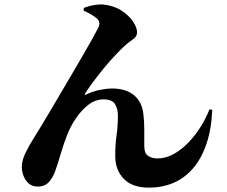

<svg xmlns="http://www.w3.org/2000/svg" viewBox="-20 -818 1040 881"><path d="M664 43Q588 43 549.5 4Q511 -35 509 -94Q508 -150 514.5 -194Q521 -238 521 -288Q521 -319 507.5 -340.5Q494 -362 455 -362Q418 -362 386 -337.5Q354 -313 329 -276Q304 -239 289 -201Q273 -161 260 -116.5Q247 -72 233 -32Q224 -6 205.5 16Q187 38 152 38Q128 38 112 24Q96 10 88 -11Q80 -32 80 -52Q80 -82 98 -118.5Q116 -155 143 -197.5Q170 -240 198 -288Q215 -316 241 -360.5Q267 -405 296.5 -455Q326 -505 354 -553Q382 -601 402.5 -638Q423 -675 431 -691Q437 -704 435.5 -714.5Q434 -725 426 -732Q414 -743 396 -753Q378 -763 364 -769V-781Q384 -790 410.5 -794.5Q437 -799 455 -797Q503 -792 537.5 -769.5Q572 -747 590.5 -719Q609 -691 609 -669Q609 -650 588.5 -636.5Q568 -623 546 -602Q525 -582 500.5 -555.5Q476 -529 452 -499.5Q428 -470 406.5 -441Q385 -412 370 -388Q368 -384 369 -383Q370 -382 374 -384Q409 -400 440.5 -406Q472 -412 493 -412Q558 -412 595 -381Q632 -350 638 -294Q642 -258 642 -226V-149Q642 -113 660.5 -102Q679 -91 702 -91Q741 -91 777.5 -111.5Q814 -132 845.5 -165Q877 -198 901.5 -237.5Q926 -277 941 -316L954 -314Q950 -223 926.5 -155.5Q903 -88 864.5 -44Q826 0 775 21.5Q724 43 664 43Z"/></svg>

Font: Noto Serif HK ExtraLight Black
Style: Regular
Weight: 900
Version: Version 2.002-H1;hotconv 1.1.0;makeotfexe 2.6.0